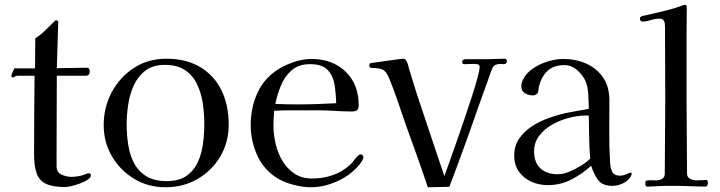

<svg xmlns="http://www.w3.org/2000/svg" viewBox="-20 -787 3041 811"><path d="M364 -46Q364 -37 350.5 -28Q337 -19 318 -12Q299 -5 281.5 -1Q264 3 256 3Q204 3 175.5 -10Q147 -23 135.5 -53Q124 -83 124 -134Q124 -217 124.5 -300.5Q125 -384 126 -467H54Q47 -467 42.5 -463.5Q38 -460 33 -460Q28 -460 28 -467Q28 -471 33.5 -483Q39 -495 41 -499Q44 -498 50 -498H128L129 -625Q152 -640 171 -658.5Q190 -677 209 -696Q211 -698 213 -699.5Q215 -701 217 -701Q226 -701 226 -694L220 -499Q252 -499 283.5 -500Q315 -501 346 -501Q359 -501 359 -486Q359 -467 342 -467H220Q220 -391 219.5 -314.5Q219 -238 219 -161V-84Q219 -59 240 -49.5Q261 -40 281 -40Q309 -40 336 -49Q339 -51 345 -53Q351 -55 354 -55Q364 -55 364 -46Z M843 -264Q843 -307 836.5 -350.5Q830 -394 812.5 -431Q795 -468 762 -490.5Q729 -513 676 -513Q626 -513 594.5 -489Q563 -465 545.5 -427Q528 -389 521.5 -345Q515 -301 515 -262Q515 -219 521.5 -176Q528 -133 546 -98.5Q564 -64 597.5 -43Q631 -22 684 -22Q736 -22 767.5 -44Q799 -66 815.5 -102Q832 -138 837.5 -180.5Q843 -223 843 -264ZM946 -261Q946 -186 910.5 -126Q875 -66 814.5 -31Q754 4 679 4Q606 4 547 -31.5Q488 -67 453 -126.5Q418 -186 418 -259Q418 -334 452 -397.5Q486 -461 545.5 -500Q605 -539 683 -539Q767 -539 826 -503.5Q885 -468 915.5 -405.5Q946 -343 946 -261Z M1400 -351Q1399 -392 1393 -429.5Q1387 -467 1364 -491.5Q1341 -516 1289 -516Q1242 -516 1212.5 -490.5Q1183 -465 1167 -426.5Q1151 -388 1143 -348Q1168 -347 1192 -346.5Q1216 -346 1240 -346Q1280 -346 1320 -347.5Q1360 -349 1400 -351ZM1515 -122Q1515 -117 1513 -116Q1510 -106 1498.5 -92Q1487 -78 1473 -65.5Q1459 -53 1450 -47Q1417 -24 1375.5 -10Q1334 4 1293 4Q1259 4 1217.5 -7Q1176 -18 1147 -37Q1091 -74 1065 -134Q1039 -194 1039 -259Q1039 -333 1068 -396Q1097 -459 1161 -498Q1190 -515 1226 -526.5Q1262 -538 1295 -538Q1354 -538 1399 -514Q1444 -490 1469.5 -446.5Q1495 -403 1495 -343Q1495 -326 1487.5 -321Q1480 -316 1465 -316Q1445 -316 1425 -317Q1405 -318 1385 -319Q1357 -321 1329.5 -321Q1302 -321 1274 -321Q1240 -321 1206 -321Q1172 -321 1138 -319Q1137 -303 1136 -288Q1135 -273 1135 -257Q1135 -220 1144 -180.5Q1153 -141 1173 -107.5Q1193 -74 1224 -53.5Q1255 -33 1299 -33Q1344 -33 1385 -47Q1426 -61 1460 -92Q1469 -101 1476.5 -111.5Q1484 -122 1493 -130Q1498 -135 1504 -135Q1509 -135 1512 -131Q1515 -127 1515 -122Z M2121 -528Q2121 -516 2107 -516Q2104 -516 2101 -516.5Q2098 -517 2095 -517Q2083 -517 2074 -513.5Q2065 -510 2060 -499Q2054 -486 2049.5 -472.5Q2045 -459 2040 -445Q2030 -417 2020 -389.5Q2010 -362 2000 -334Q1971 -250 1940.5 -166Q1910 -82 1878 2L1787 4Q1765 -63 1741 -129.5Q1717 -196 1693 -263Q1676 -312 1659.5 -361Q1643 -410 1623 -458Q1611 -487 1595 -493.5Q1579 -500 1550 -500Q1540 -500 1540 -510Q1540 -520 1548 -521Q1548 -521 1567.5 -523.5Q1587 -526 1613.5 -530Q1640 -534 1660.5 -536.5Q1681 -539 1682 -539Q1689 -539 1692 -536Q1695 -533 1698 -527Q1703 -517 1705.5 -505.5Q1708 -494 1712 -483Q1721 -455 1729.5 -426Q1738 -397 1748 -368Q1775 -286 1802.5 -205Q1830 -124 1857 -43Q1863 -59 1876 -96Q1889 -133 1906 -181Q1923 -229 1940.5 -280.5Q1958 -332 1973 -378.5Q1988 -425 1997 -458.5Q2006 -492 2006 -503Q2006 -514 1997.5 -515.5Q1989 -517 1981 -517Q1971 -517 1961.5 -516.5Q1952 -516 1941 -516Q1932 -516 1932 -526Q1932 -531 1936 -533.5Q1940 -536 1944 -537Q1949 -537 1954 -537Q1959 -537 1963 -537H2039Q2057 -537 2075 -538Q2093 -539 2111 -539Q2121 -539 2121 -528Z M2473 -117Q2469 -162 2468.5 -207.5Q2468 -253 2467 -299H2453Q2422 -299 2384.5 -289.5Q2347 -280 2313 -261Q2279 -242 2257.5 -213.5Q2236 -185 2236 -148Q2236 -100 2263 -75.5Q2290 -51 2336 -51Q2358 -51 2384 -61.5Q2410 -72 2434 -87Q2458 -102 2473 -117ZM2648 -53Q2648 -49 2647 -47Q2637 -25 2613.5 -13.5Q2590 -2 2567 -2Q2525 -2 2506.5 -26.5Q2488 -51 2477 -87Q2439 -52 2393 -28.5Q2347 -5 2294 -5Q2257 -5 2224.5 -19.5Q2192 -34 2172 -62Q2152 -90 2152 -130Q2152 -172 2173.5 -202.5Q2195 -233 2228.5 -254.5Q2262 -276 2300.5 -289.5Q2339 -303 2373 -310Q2396 -315 2420 -319Q2444 -323 2467 -327Q2467 -355 2464.5 -392Q2462 -429 2449 -453Q2436 -476 2414 -494Q2392 -512 2365 -512Q2319 -512 2293 -488Q2267 -464 2256 -420Q2255 -415 2254.5 -409.5Q2254 -404 2253 -399Q2252 -393 2245.5 -388.5Q2239 -384 2232 -384Q2213 -384 2197.5 -393Q2182 -402 2182 -423Q2182 -435 2186 -444Q2199 -475 2228 -495.5Q2257 -516 2292.5 -527Q2328 -538 2359 -538Q2413 -538 2457 -518Q2501 -498 2527.5 -459.5Q2554 -421 2554 -363Q2554 -298 2553.5 -232Q2553 -166 2557 -100Q2558 -78 2566 -61.5Q2574 -45 2599 -45Q2612 -45 2626.5 -51.5Q2641 -58 2645 -58Q2648 -58 2648 -53Z M2970 -13Q2970 -8 2967.5 -3.5Q2965 1 2959 1Q2928 1 2896 -0.5Q2864 -2 2832 -2H2797Q2776 -2 2755 -0.5Q2734 1 2713 1Q2709 1 2707.5 -2.5Q2706 -6 2706 -9Q2706 -12 2706 -15Q2706 -18 2707 -21Q2709 -25 2718.5 -25.5Q2728 -26 2738.5 -25.5Q2749 -25 2752 -25Q2766 -25 2777 -31.5Q2788 -38 2788 -54Q2788 -131 2789 -207.5Q2790 -284 2790 -360Q2790 -438 2789.5 -516.5Q2789 -595 2789 -673Q2789 -680 2788 -688.5Q2787 -697 2782 -702Q2778 -707 2774 -707.5Q2770 -708 2764 -708Q2746 -708 2728.5 -702Q2711 -696 2694 -696Q2683 -696 2683 -709Q2683 -717 2695.5 -720Q2708 -723 2715 -724Q2750 -732 2791 -742Q2832 -752 2865 -765Q2867 -765 2869 -766Q2871 -767 2872 -767Q2878 -767 2879.5 -763Q2881 -759 2881 -754Q2881 -726 2880.5 -698.5Q2880 -671 2880 -643V-363Q2880 -286 2881 -208.5Q2882 -131 2882 -54Q2882 -38 2895.5 -31.5Q2909 -25 2922 -25Q2933 -25 2943 -26Q2953 -27 2963 -27Q2968 -27 2969 -21.5Q2970 -16 2970 -13Z"/></svg>

Font: Kaisei Tokumin
Style: Regular
Weight: 400
Designer: Font-Kai, 金井和夫
Foundry: KAZUO KANAI
Version: Version 5.003